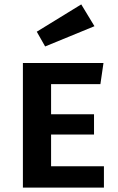

<svg xmlns="http://www.w3.org/2000/svg" viewBox="-20 -852 536 872"><path d="M212 -470V-333H407V-241H212V-97H452V0H84V-566H450L436 -470ZM147 -708 349 -832 409 -733 185 -641Z"/></svg>

Font: Qnwhxotralxmqkhsjrfbfhwcoqn
Style: Regular
Weight: 500
Designer: Carrois Corporate & Edenspiekermann
Foundry: Carrois Corporate GbR & Edenspiekermann AG
Version: Version 2.001